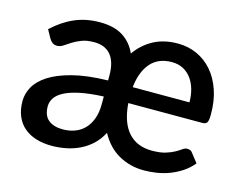

<svg xmlns="http://www.w3.org/2000/svg" viewBox="-79 -640 966 768"><g transform="rotate(15 404.0 -256.0)"><path d="M571.5 -518C532.5 -518 498.7 -510.2 470 -494.5C441.3 -478.8 417.7 -457.5 399 -430.5C387 -458.2 368.8 -479.9 344.3 -495.8C319.8 -511.6 287.8 -519.5 248.5 -519.5C210.2 -519.5 175.3 -512.8 144 -499.2C112.7 -485.8 82.7 -465.7 54 -439L73.5 -404C76.8 -398.3 81.1 -393.6 86.2 -389.8C91.4 -385.9 97.7 -384 105 -384C114 -384 122.5 -386.8 130.5 -392.2C138.5 -397.8 147.7 -403.8 158 -410.2C168.3 -416.8 180.5 -422.8 194.5 -428.2C208.5 -433.8 225.8 -436.5 246.5 -436.5C276.8 -436.5 299.8 -426.9 315.5 -407.8C331.2 -388.6 339 -360.7 339 -324V-303C281 -301.7 232.2 -295.8 192.8 -285.5C153.2 -275.2 121.4 -262.2 97.2 -246.5C73.1 -230.8 55.8 -213.3 45.2 -194C34.8 -174.7 29.5 -155.2 29.5 -135.5C29.5 -111.8 33.2 -91 40.8 -73C48.2 -55 59 -40 73 -28C87 -16 103.8 -7 123.2 -1C142.8 5 164.5 8 188.5 8C208.5 8 228.4 6 248.2 2C268.1 -2 286.8 -8.3 304.5 -17C322.2 -25.7 338.2 -36.8 352.8 -50.5C367.2 -64.2 379.3 -80.5 389 -99.5C408.7 -63.2 434.2 -36.2 465.8 -18.7C497.2 -1.2 531.8 7.5 569.5 7.5C586.8 7.5 604.5 6.1 622.5 3.3C640.5 0.4 658.1 -4.2 675.2 -10.7C692.4 -17.2 708.8 -25.7 724.5 -36C740.2 -46.3 754.2 -59 766.5 -74L737.5 -111C733.5 -117.7 726.2 -121 715.5 -121C709.5 -121 703.3 -118.7 697 -114C690.7 -109.3 682.6 -104.2 672.7 -98.7C662.9 -93.2 650.7 -88.2 636 -83.7C621.3 -79.2 602.5 -77 579.5 -77C559.8 -77 541.8 -80.2 525.5 -86.7C509.2 -93.2 495 -103.1 483 -116.2C471 -129.4 461.4 -146 454.2 -166C447.1 -186 442.5 -209.5 440.5 -236.5H747C756.7 -236.5 763.2 -239.3 766.5 -245C769.8 -250.7 771.5 -261.8 771.5 -278.5C771.5 -315.8 766.4 -349.2 756.2 -378.7C746.1 -408.2 732 -433.3 714 -454C696 -474.7 674.8 -490.5 650.5 -501.5C626.2 -512.5 599.8 -518 571.5 -518ZM339 -236.5V-205C339 -181.3 335.7 -160.8 329.2 -143.5C322.7 -126.2 313.9 -111.8 302.7 -100.5C291.6 -89.2 278.3 -80.7 263 -75.2C247.7 -69.7 231.2 -67 213.5 -67C188.8 -67 169.2 -72.9 154.5 -84.7C139.8 -96.6 132.5 -115.3 132.5 -141C132.5 -153.3 136.1 -164.9 143.2 -175.7C150.4 -186.6 162.1 -196.2 178.2 -204.7C194.4 -213.2 215.7 -220.2 242 -225.7C268.3 -231.2 300.7 -234.8 339 -236.5ZM567.5 -440C585.2 -440 600.7 -436.4 614.2 -429.2C627.7 -422.1 639.1 -412.2 648.2 -399.7C657.4 -387.2 664.3 -372.7 669 -356C673.7 -339.3 676 -321.5 676 -302.5H441C445.7 -345.8 458.5 -379.6 479.5 -403.7C500.5 -427.9 529.8 -440 567.5 -440Z"/></g></svg>

Font: Lato Semibold
Style: Regular
Weight: 600
Designer: Lukasz Dziedzic
Foundry: tyPoland Lukasz Dziedzic
Version: Version 2.006; 2014-01-15